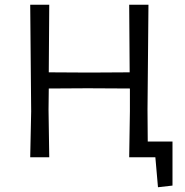

<svg xmlns="http://www.w3.org/2000/svg" viewBox="-20 -661 778 807"><path d="M523 0 526 -193V-289L348 -290L185 -289L184 -200L187 0H107L111 -193L107 -641H187L185 -357L355 -356L525 -357L523 -641H604L600 -200L601 -66H705V119L644 126L633 0Z"/></svg>

Font: Alegreya Sans SC
Style: Regular
Weight: 400
Designer: Juan Pablo del Peral
Foundry: Huerta Tipografica
Version: Version 2.007